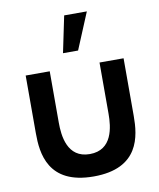

<svg xmlns="http://www.w3.org/2000/svg" viewBox="-90 -872 795 959"><g transform="rotate(-10 308.0 -393.0)"><path d="M301.5 -802.5H416.5L339.5 -617.5H263ZM60 -247C60 -146 76 15.5 308 15.5C540 15.5 556.5 -146 556.5 -247V-540H434.5V-280C434.5 -213.5 423.5 -98 308 -98C193 -98 182 -213.5 182 -280V-540H60Z"/></g></svg>

Font: Hauora
Style: Bold
Weight: 700
Designer: Wayne Shih
Foundry: WCYS
Version: Version 1.001;hotconv 1.0.109;makeotfexe 2.5.65596